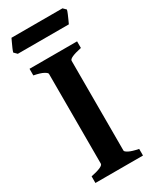

<svg xmlns="http://www.w3.org/2000/svg" viewBox="-201 -840 729 896"><g transform="rotate(-30 163.5 -391.5)"><path d="M30.8 0V-35.6Q97.7 -49.3 97.7 -65.4V-549.3Q97.7 -555.2 81.8 -564Q65.9 -572.8 30.8 -579.6V-615.2H287.1V-579.6Q219.7 -565.4 219.7 -549.3V-65.4Q219.7 -59.6 235.8 -51Q252 -42.5 287.1 -35.6V0ZM320.3 -767.6Q318.8 -760.3 313.2 -747.1Q307.6 -733.9 301.8 -721.2Q295.9 -708.5 293.5 -703.1H18.6L2.9 -718.8Q4.4 -725.6 10 -738.5Q15.6 -751.5 21.5 -763.9Q27.3 -776.4 30.3 -782.7H305.2Z"/></g></svg>

Font: Gentium Plus
Style: Bold
Weight: 700
Designer: Victor Gaultney, Annie Olsen, Iska Routamaa, Becca Hirsbrunner
Foundry: SIL International
Version: Version 6.101